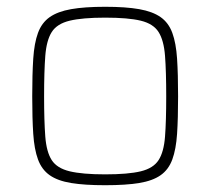

<svg xmlns="http://www.w3.org/2000/svg" viewBox="-20 -538 620 566"><path d="M290 8Q229 8 189.5 1.5Q150 -5 126.5 -21.5Q103 -38 92 -68Q81 -98 78 -143.5Q75 -189 75 -254Q75 -319 78 -365Q81 -411 92 -441Q103 -471 126.5 -487.5Q150 -504 189.5 -511Q229 -518 290 -518Q351 -518 390.5 -511Q430 -504 453.5 -487.5Q477 -471 488 -441Q499 -411 502 -365Q505 -319 505 -254Q505 -189 502 -143.5Q499 -98 488 -68Q477 -38 453.5 -21.5Q430 -5 390.5 1.5Q351 8 290 8ZM290 -24Q358 -24 395 -33Q432 -42 447.5 -66Q463 -90 466.5 -135.5Q470 -181 470 -254Q470 -327 466.5 -373Q463 -419 447.5 -443.5Q432 -468 395 -477Q358 -486 290 -486Q223 -486 185.5 -477Q148 -468 132.5 -443.5Q117 -419 113.5 -373Q110 -327 110 -254Q110 -181 113.5 -135.5Q117 -90 132.5 -66Q148 -42 185.5 -33Q223 -24 290 -24Z"/></svg>

Font: Saira Thin
Style: Regular
Weight: 100
Designer: Hector Gatti with collaboration of the Omnibus-Type team
Foundry: Omnibus-Type
Version: Version 1.101